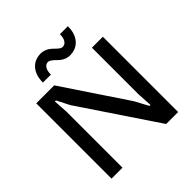

<svg xmlns="http://www.w3.org/2000/svg" viewBox="-239 -1111 1290 1290"><g transform="rotate(-45 406.5 -466.0)"><path d="M87.4 0V-715.3H258.3L562.5 -259.8L612.8 -165.5H622.6L616.2 -272V-715.3H720.2V0H606.4L240.7 -545.4L194.8 -635.7H185.1L191.4 -531.7V0ZM478.5 -782.2Q458.5 -782.2 443.1 -787.8Q427.7 -793.5 415.8 -801.5Q403.8 -809.6 394.3 -819.3Q384.8 -829.1 375.7 -837.2Q366.7 -845.2 357.9 -850.8Q349.1 -856.4 338.4 -856.4Q319.8 -856.4 306.6 -838.1Q293.5 -819.8 293.5 -782.2H217.8Q217.8 -824.7 229.5 -853.3Q241.2 -881.8 259.5 -899.2Q277.8 -916.5 300 -924.1Q322.3 -931.6 342.8 -931.6Q362.3 -931.6 377.7 -926Q393.1 -920.4 405.3 -912.4Q417.5 -904.3 427.2 -894.5Q437 -884.8 445.8 -876.7Q454.6 -868.7 463.1 -863Q471.7 -857.4 481.4 -857.4Q502 -857.4 515.1 -876.2Q528.3 -895 528.3 -931.6H604Q604 -889.2 592.3 -860.6Q580.6 -832 562.3 -814.7Q543.9 -797.4 521.7 -789.8Q499.5 -782.2 478.5 -782.2Z"/></g></svg>

Font: Proza Libre
Style: Medium
Weight: 500
Designer: Jasper de Waard
Foundry: Jasper de Waard
Version: Version 1.000; ttfautohint (v1.4.1.8-43bc)